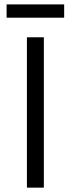

<svg xmlns="http://www.w3.org/2000/svg" viewBox="-20 -861 324 881"><path d="M10.3 0ZM10.3 0ZM181.2 0H103.5V-689.9H181.2ZM274.4 -779.8H10.3V-840.8H274.4Z"/></svg>

Font: Acari Sans
Style: Regular
Weight: 400
Designer: Alfredo Marco Pradil and Stefan Peev
Foundry: Hanken Design Co.
Version: Version 1.045;February 4, 2021;FontCreator 13.0.0.2655 64-bi